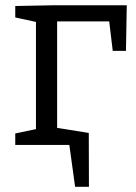

<svg xmlns="http://www.w3.org/2000/svg" viewBox="-20 -548 515 726"><path d="M459.3 -528 456.3 -355.7H406.3L391.3 -480.7L403 -467H190.3L196 -480.3V-47.3L184.3 -62L296 -43.3V0H37.7V-43.3L126.3 -62L116 -47.3V-478.3L127.3 -462.7L37.7 -482V-525.3L178 -528ZM155.7 -71 315.7 -45.3 316.3 158.3H264L242 -1.3L173.7 0Z"/></svg>

Font: Bitter Thin
Style: Regular
Weight: 100
Designer: Sol Matas, and Bitter project Authors
Foundry: Sol Matas
Version: Version 2.002